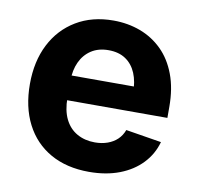

<svg xmlns="http://www.w3.org/2000/svg" viewBox="-67 -620 727 702"><g transform="rotate(10 296.0 -269.5)"><path d="M306.6 10.7Q223.6 10.7 163.3 -23.4Q103 -57.6 70.8 -120.4Q38.6 -183.1 38.6 -268.6Q38.6 -352.5 70.8 -415.8Q103 -479 161.9 -514.4Q220.7 -549.8 299.8 -549.8Q353.5 -549.8 399.9 -532.5Q446.3 -515.1 481.2 -480.7Q516.1 -446.3 535.6 -394.5Q555.2 -342.8 555.2 -273.9V-233.4H97.7V-325.2H484.4L416 -300.8Q416 -343.3 403.1 -374.3Q390.1 -405.3 364.5 -422.6Q338.9 -439.9 300.8 -439.9Q263.2 -439.9 236.8 -422.6Q210.4 -405.3 196.5 -375.2Q182.6 -345.2 182.6 -306.6V-242.2Q182.6 -195.8 198.2 -163.8Q213.9 -131.8 242.7 -115.5Q271.5 -99.1 309.1 -99.1Q335 -99.1 356.2 -106.7Q377.4 -114.3 392.3 -128.4Q407.2 -142.6 415 -163.6L547.4 -142.1Q534.7 -96.2 502 -61.8Q469.2 -27.3 419.7 -8.3Q370.1 10.7 306.6 10.7Z"/></g></svg>

Font: Inter 16pt
Style: Bold
Weight: 700
Version: Version 4.001;git-66647c0bb